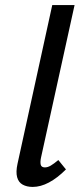

<svg xmlns="http://www.w3.org/2000/svg" viewBox="-20 -731 314 757"><path d="M109 6Q86 6 69.5 -3Q53 -12 47.5 -32.5Q42 -53 49 -85L186 -711H274L142 -111Q138 -93 140.5 -82Q143 -71 157 -71Q168 -71 180 -78Q192 -85 210 -100L240 -63Q206 -29 173 -11.5Q140 6 109 6Z"/></svg>

Font: Ysabeau Infant SemiBold
Style: Italic
Weight: 600
Italic angle: -12°
Designer: Christian Thalmann (Catharsis Fonts)
Version: Version 2.002; featfreeze: ss01,ss02,lnum